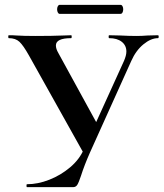

<svg xmlns="http://www.w3.org/2000/svg" viewBox="-20 -770 673 790"><path d="M500 -558Q500 -583 481 -598Q462 -613 429 -613Q427 -613 427 -619Q427 -625 429 -625L474 -624Q512 -622 542 -622Q564 -622 588 -624L630 -625Q633 -625 633 -619Q633 -613 630 -613Q601 -613 570 -587.5Q539 -562 520 -519L350 -142Q327 -90 313 -46Q304 -19 298 -9.5Q292 0 281 0H91Q89 0 89 -6Q89 -12 91 -12Q136 -12 183 -30.5Q230 -49 268.5 -81.5Q307 -114 325 -156L490 -519Q500 -542 500 -558ZM16 -613Q14 -613 14 -619Q14 -625 16 -625Q38 -625 47 -624Q77 -622 125 -622Q196 -622 242 -624Q255 -625 273 -625Q275 -625 275 -619Q275 -613 273 -613Q210 -613 210 -583Q210 -569 220 -552L387 -247L330 -129L99 -542Q76 -583 60 -598Q44 -613 16 -613ZM215 -732Q215 -739 218 -744.5Q221 -750 225 -750H476Q481 -750 484 -744.5Q487 -739 487 -732Q487 -724 484 -718.5Q481 -713 476 -713H225Q221 -713 218 -718.5Q215 -724 215 -732Z"/></svg>

Font: Cormorant Infant
Style: Bold
Weight: 700
Designer: Christian Thalmann (Catharsis Fonts)
Foundry: Catharsis Fonts
Version: Version 4.000